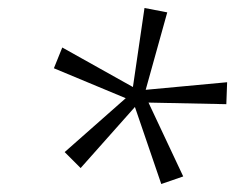

<svg xmlns="http://www.w3.org/2000/svg" viewBox="-20 -780 589 481"><path d="M384 -319 318 -512 182 -359 142 -399 295 -534 115 -609 136 -661 313 -562 342 -760 399 -749 345 -555 549 -574 547 -519 352 -523 439 -338Z"/></svg>

Font: Noto Sans UI Light
Style: Italic
Weight: 300
Italic angle: -12°
Designer: Monotype Design Team
Foundry: Monotype Imaging Inc.
Version: Version 1.901